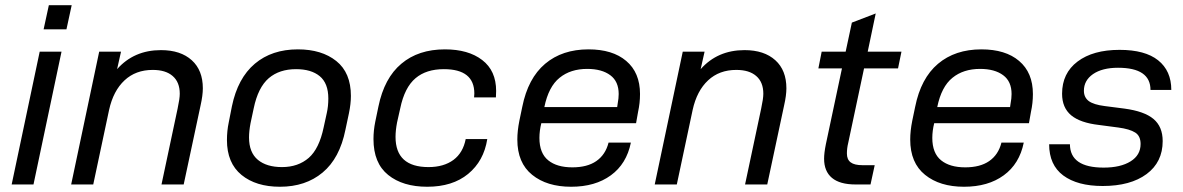

<svg xmlns="http://www.w3.org/2000/svg" viewBox="-20 -710 4555 739"><path d="M168 -689.9H255.9L235.8 -597.2H147.9ZM132.8 -511.2H216.8L108.9 0H24.9Z M361.8 -511.2H445.8L430.7 -443.8Q495.6 -517.1 599.6 -517.1Q675.3 -517.1 718.3 -478Q760.7 -439.5 760.7 -370.1Q760.7 -342.8 752 -304.2L687 0H601.6L663.6 -292Q671.9 -330.6 671.9 -349.1Q671.9 -394 644.5 -417.5Q617.7 -440.9 567.9 -440.9Q502.4 -440.9 459.5 -400.9Q416 -360.4 399.9 -287.1L338.9 0H253.9Z M909.7 -36.6Q853.5 -82.5 853.5 -170.9Q853.5 -206.1 860.4 -238.8L872.6 -300.8Q895 -409.2 960.9 -464.8Q1026.4 -520 1126.5 -520Q1218.3 -520 1274.4 -475.1Q1330.6 -430.2 1330.6 -340.8Q1330.6 -310.1 1322.8 -272.9L1309.6 -210.9Q1287.6 -100.6 1221.7 -45.9Q1156.2 8.8 1057.6 8.8Q965.3 8.8 909.7 -36.6ZM1168.5 -102.5Q1208.5 -137.7 1225.6 -219.2L1237.8 -274.9Q1243.7 -300.8 1243.7 -331.1Q1243.7 -389.6 1210.4 -417Q1177.7 -443.8 1119.6 -443.8Q1055.2 -443.8 1014.6 -409.2Q973.1 -373.5 956.5 -293L944.3 -235.8Q938.5 -205.1 938.5 -181.2Q938.5 -123 972.7 -94.7Q1006.3 -66.9 1065.4 -66.9Q1127.4 -66.9 1168.5 -102.5Z M1474.1 -36.6Q1417.5 -82 1417.5 -174.8Q1417.5 -207.5 1424.3 -241.2L1436.5 -299.8Q1459 -409.7 1524.9 -464.8Q1590.3 -520 1692.4 -520Q1782.7 -520 1835.9 -479Q1889.6 -438 1889.6 -359.9Q1889.6 -348.6 1888.7 -335H1804.7L1805.7 -350.1Q1805.7 -443.8 1688.5 -443.8Q1620.6 -443.8 1579.6 -409.2Q1537.1 -373.5 1520.5 -293L1508.3 -238.8Q1502.4 -208 1502.4 -183.1Q1502.4 -66.9 1629.4 -66.9Q1688 -66.9 1725.6 -94.7Q1762.2 -122.1 1772.5 -174.8H1855.5Q1842.3 -90.3 1781.7 -40.5Q1721.7 8.8 1624.5 8.8Q1530.3 8.8 1474.1 -36.6Z M2390.1 -475.6Q2443.4 -430.7 2443.4 -348.1Q2443.4 -313.5 2436 -279.8L2428.2 -235.8H2063.5Q2056.2 -206.5 2056.2 -179.2Q2056.2 -120.1 2090.3 -92.8Q2123.5 -65.9 2183.1 -65.9Q2240.2 -65.9 2274.9 -89.8Q2310.5 -114.3 2322.3 -161.1H2408.2Q2391.6 -79.1 2331.1 -35.2Q2271 8.8 2178.2 8.8Q2085 8.8 2028.3 -37.1Q1971.2 -83 1971.2 -172.9Q1971.2 -206.1 1979 -245.1L1990.2 -298.8Q2012.2 -408.7 2078.1 -464.4Q2144 -520 2245.1 -520Q2337.9 -520 2390.1 -475.6ZM2361.3 -348.1Q2361.3 -396.5 2329.1 -420.4Q2296.4 -444.8 2240.2 -444.8Q2175.8 -444.8 2133.8 -410.6Q2091.3 -376.5 2075.2 -297.9H2355.5L2357.4 -311Q2361.3 -331.5 2361.3 -348.1Z M2607.9 -511.2H2691.9L2676.8 -443.8Q2741.7 -517.1 2845.7 -517.1Q2921.4 -517.1 2964.4 -478Q3006.8 -439.5 3006.8 -370.1Q3006.8 -342.8 2998 -304.2L2933.1 0H2847.7L2909.7 -292Q2918 -330.6 2918 -349.1Q2918 -394 2890.6 -417.5Q2863.8 -440.9 2814 -440.9Q2748.5 -440.9 2705.6 -400.9Q2662.1 -360.4 2646 -287.1L2585 0H2500Z M3244.6 -159.2Q3239.7 -139.2 3239.7 -119.1Q3239.7 -95.7 3254.4 -85Q3268.6 -74.2 3299.8 -74.2H3346.7L3330.6 0H3272.9Q3212.4 0 3182.1 -25.4Q3151.9 -50.8 3151.9 -99.1Q3151.9 -121.1 3158.7 -154.8L3220.7 -446.8H3129.9L3142.6 -511.2H3234.9L3258.8 -623L3350.6 -658.2L3319.8 -511.2H3449.7L3436.5 -446.8H3305.7Z M3902.3 -475.6Q3955.6 -430.7 3955.6 -348.1Q3955.6 -313.5 3948.2 -279.8L3940.4 -235.8H3575.7Q3568.4 -206.5 3568.4 -179.2Q3568.4 -120.1 3602.5 -92.8Q3635.7 -65.9 3695.3 -65.9Q3752.4 -65.9 3787.1 -89.8Q3822.8 -114.3 3834.5 -161.1H3920.4Q3903.8 -79.1 3843.3 -35.2Q3783.2 8.8 3690.4 8.8Q3597.2 8.8 3540.5 -37.1Q3483.4 -83 3483.4 -172.9Q3483.4 -206.1 3491.2 -245.1L3502.4 -298.8Q3524.4 -408.7 3590.3 -464.4Q3656.2 -520 3757.3 -520Q3850.1 -520 3902.3 -475.6ZM3873.5 -348.1Q3873.5 -396.5 3841.3 -420.4Q3808.6 -444.8 3752.4 -444.8Q3688 -444.8 3646 -410.6Q3603.5 -376.5 3587.4 -297.9H3867.7L3869.6 -311Q3873.5 -331.5 3873.5 -348.1Z M4072.3 -34.7Q4018.1 -75.2 4018.1 -154.8H4098.1Q4098.6 -64.9 4228 -64.9Q4293 -64.9 4331.5 -88.9Q4370.1 -112.8 4370.1 -155.8Q4370.1 -186.5 4349.6 -199.7Q4328.1 -213.4 4284.2 -219.2L4210 -229Q4137.7 -237.3 4103 -266.1Q4067.9 -295.4 4067.9 -349.1Q4067.9 -428.2 4127.4 -473.1Q4187 -518.1 4289.1 -518.1Q4387.2 -518.1 4437.5 -478Q4488.3 -437.5 4488.3 -363.8H4408.2Q4408.2 -449.2 4283.2 -449.2Q4222.7 -449.2 4187 -424.8Q4151.9 -400.4 4151.9 -360.8Q4151.9 -335 4170.9 -320.8Q4189.9 -307.1 4231.9 -301.8L4308.1 -292Q4384.3 -281.7 4419.4 -252.4Q4455.1 -222.7 4455.1 -167Q4455.1 -85.9 4393.1 -40Q4331.1 5.9 4224.1 5.9Q4127 5.9 4072.3 -34.7Z"/></svg>

Font: D-DIN Exp
Style: DINExp-Italic
Weight: 400
Width: 7
Italic angle: -12°
Designer: Charles Nix
Foundry: Datto Inc.
Version: Version 1.00